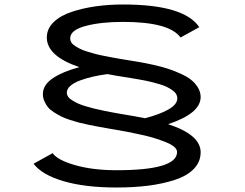

<svg xmlns="http://www.w3.org/2000/svg" viewBox="-20 -726 1090 855"><path d="M873.5 -48Q873.5 -5 843 26.2Q812.5 57.5 758.8 75Q705 92.5 640.5 100.8Q576 109 499 109Q358 109 262 80.5Q166 52 129.5 3L214.5 -44Q235 -13.5 313.8 9.2Q392.5 32 499 32Q768.5 32 768.5 -49Q768.5 -61 755.8 -72Q743 -83 718.8 -92.8Q694.5 -102.5 669 -110.5Q643.5 -118.5 608 -126.2Q572.5 -134 548 -138.8Q523.5 -143.5 491 -149Q481.5 -150.5 462 -154Q434.5 -159 419.8 -161.5Q405 -164 377 -169.8Q349 -175.5 332.2 -180Q315.5 -184.5 291.2 -192.2Q267 -200 252 -207.8Q237 -215.5 220 -226.2Q203 -237 193.5 -248.8Q184 -260.5 177.5 -275.5Q171 -290.5 171 -307Q171 -348 215.5 -377.8Q260 -407.5 333.5 -427Q188.5 -476 188.5 -559Q188.5 -597.5 218.2 -626.8Q248 -656 298 -672.8Q348 -689.5 406 -697.8Q464 -706 528 -706Q800 -706 867.5 -605L784 -559Q734 -628.5 528 -628.5Q428.5 -628.5 360.5 -610.2Q292.5 -592 292.5 -555Q292.5 -545.5 297.8 -537Q303 -528.5 314.8 -521Q326.5 -513.5 338 -507.8Q349.5 -502 369 -496.2Q388.5 -490.5 402.2 -486.5Q416 -482.5 439.2 -478Q462.5 -473.5 474 -471.2Q485.5 -469 508 -465Q517 -463.5 550.5 -458Q584 -452.5 606 -448.8Q628 -445 665 -436.8Q702 -428.5 727.2 -420.2Q752.5 -412 782.2 -398.8Q812 -385.5 830.2 -371.2Q848.5 -357 861 -336.8Q873.5 -316.5 873.5 -294Q873.5 -221 728.5 -173Q873.5 -126 873.5 -48ZM513.5 -219.5Q584.5 -208 625.5 -199.5Q688.5 -215.5 729 -238Q769.5 -260.5 769.5 -288Q769.5 -298.5 763.8 -308Q758 -317.5 746.5 -325.2Q735 -333 721.8 -339.5Q708.5 -346 689 -351.5Q669.5 -357 652.8 -361.2Q636 -365.5 612.5 -369.8Q589 -374 572.5 -376.8Q556 -379.5 532.8 -383.2Q509.5 -387 497 -389Q491 -390 477.8 -392.5Q464.5 -395 458.5 -396Q423.5 -391.5 393.2 -384.5Q363 -377.5 336 -367.5Q309 -357.5 293.2 -343.5Q277.5 -329.5 277.5 -313.5Q277.5 -304 283.5 -295.2Q289.5 -286.5 301.8 -279Q314 -271.5 327.5 -265.2Q341 -259 361.2 -253Q381.5 -247 398 -242.8Q414.5 -238.5 438.2 -233.8Q462 -229 476.5 -226.2Q491 -223.5 513.5 -219.5Z"/></svg>

Font: League Mono Extended
Style: Regular
Weight: 400
Width: 9
Designer: Tyler Finck
Foundry: The League of Moveable Type / Tyler Finck
Version: Version 2.210